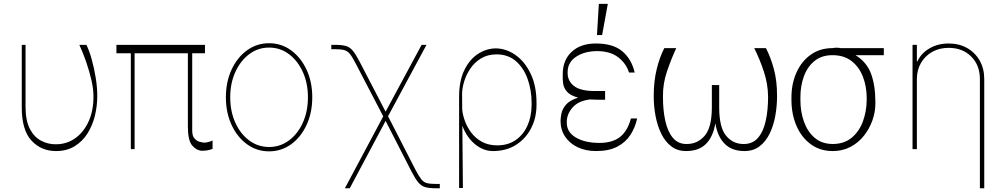

<svg xmlns="http://www.w3.org/2000/svg" viewBox="-20 -780 5263 1004"><path d="M93.8 -545.5H113.6V-218.8Q114 -147.7 136.7 -105.1Q159.4 -62.5 195.5 -43.9Q231.5 -25.2 271.3 -25.6Q327.8 -25.2 372.5 -56.6Q417.3 -88.1 443.2 -144.7Q469.1 -201.3 468.8 -277Q468.8 -314.6 457.9 -361.7Q447.1 -408.7 430.4 -456.9Q413.7 -505 394.9 -545.5H431.8Q446.7 -515.6 459.7 -469.1Q472.7 -422.6 480.8 -371.4Q489 -320.3 488.6 -277Q488.6 -225.5 476.2 -174.7Q463.8 -123.9 437.5 -82.2Q411.2 -40.5 370.2 -15.3Q329.2 9.9 272.7 9.9Q195 9.9 144.2 -45.3Q93.4 -100.5 93.8 -220.2Z M1051.8 -545.5V-501.4H985.1V-99.4Q984.7 -70 996.8 -56.1Q1008.9 -42.3 1024.3 -38.4Q1039.8 -34.4 1049 -34.1Q1059.7 -34.4 1073.3 -38.4Q1087 -42.3 1091.6 -45.5V-1.4Q1089.1 -0.4 1075.5 3.7Q1061.8 7.8 1037.6 8.5Q1008.5 7.8 985.4 -18.6Q962.4 -45.1 962.4 -117.9V-501.4H683.9V0H664.1V-501.4H588.8V-545.5Z M1387.1 11.4Q1322.8 11.4 1271.7 -25.7Q1220.5 -62.9 1190.9 -127Q1161.2 -191.1 1161.2 -271.3Q1161.2 -351.9 1190.9 -415.8Q1220.5 -479.8 1271.7 -516.9Q1322.8 -554 1387.1 -554Q1451.3 -554 1502.3 -516.7Q1553.3 -479.4 1583.1 -415.5Q1612.9 -351.6 1612.9 -271.3Q1612.9 -191.1 1583.3 -127Q1553.6 -62.9 1502.5 -25.7Q1451.3 11.4 1387.1 11.4ZM1387.1 -11.4Q1445 -11.4 1490.9 -45.5Q1536.9 -79.5 1563.6 -138.5Q1590.2 -197.4 1590.2 -271.3Q1590.2 -345.2 1563.4 -403.9Q1536.6 -462.7 1490.8 -497Q1445 -531.2 1387.1 -531.2Q1329.5 -531.2 1283.6 -497Q1237.6 -462.7 1210.8 -403.9Q1183.9 -345.2 1183.9 -271.3Q1183.9 -197.4 1210.6 -138.5Q1237.2 -79.5 1283.2 -45.5Q1329.2 -11.4 1387.1 -11.4Z M1783.4 204.5 1984 -171.5 1839.5 -448.9Q1822.4 -482.2 1809.7 -497.9Q1796.9 -513.5 1780 -518.1Q1763.1 -522.7 1733 -522.7H1712.4V-545.5H1733Q1768.1 -545.5 1788.9 -539.4Q1809.7 -533.4 1824.9 -514.9Q1840.2 -496.4 1859.4 -459.5L1996.4 -196L2184.7 -545.5H2210.2L2009.2 -172.2L2152.7 108Q2170.1 141.3 2182.7 157.1Q2195.3 172.9 2212.2 177.4Q2229 181.8 2259.2 181.8H2279.8V204.5H2259.2Q2224.4 204.5 2203.7 198.5Q2182.9 192.5 2167.4 174Q2152 155.5 2132.8 118.6L1996.4 -147.7L1808.9 204.5Z M2380.7 203.1V-271.3Q2380.3 -355.8 2407.7 -412.5Q2435 -469.1 2479.2 -497.9Q2523.4 -526.6 2572.4 -527Q2626.8 -526.6 2675.4 -492.5Q2724.1 -458.5 2754.8 -394.7Q2785.5 -331 2785.5 -241.5V-231.5Q2785.5 -164.1 2757.3 -109.4Q2729 -54.7 2678.1 -22.4Q2627.1 9.9 2558.2 9.9Q2506.7 9.9 2463.1 -26.6Q2419.4 -63.2 2397.7 -122.9L2400.6 203.1ZM2397 -207Q2399.5 -179.7 2411 -147.5Q2422.6 -115.4 2444.4 -86.3Q2466.3 -57.2 2500.2 -38.5Q2534.1 -19.9 2581 -19.9Q2637.1 -20.2 2676.8 -47.8Q2716.6 -75.3 2738.1 -123Q2759.6 -170.8 2759.9 -231.5V-241.5Q2759.6 -310 2738.8 -367.7Q2718 -425.4 2677.6 -460.4Q2637.1 -495.4 2576.7 -495.7Q2528.8 -495.4 2494.5 -474.1Q2460.2 -452.8 2438.6 -420.1Q2416.9 -387.4 2406.6 -352.1Q2396.3 -316.8 2396.3 -288.4Z M3144.2 -258.5H3105.8Q3083.8 -258.5 3064.6 -259.9Q3002.5 -252.1 2972.7 -216.4Q2942.8 -180.8 2943.9 -140.6Q2942.8 -89.1 2991.1 -60.9Q3039.4 -32.7 3114.3 -32.7Q3182.5 -32.7 3222.1 -63.7Q3261.7 -94.8 3279.1 -160.5H3311.8Q3301.5 -113.3 3276.5 -74.6Q3251.4 -35.9 3207.7 -13Q3164.1 9.9 3097.3 9.9Q3042.3 9.9 3000.2 -10.3Q2958.1 -30.5 2934.7 -66.1Q2911.2 -101.6 2911.2 -147.7Q2911.2 -162.3 2915.7 -185.7Q2920.1 -209.2 2939.3 -232.2Q2958.5 -255.3 3003.2 -269.5Q2961.6 -280.9 2944.8 -300.6Q2927.9 -320.3 2924.9 -342.7Q2921.9 -365.1 2922.6 -384.6Q2922.6 -387.8 2922.6 -389.2Q2921.9 -464.5 2968.8 -508.5Q3015.6 -552.6 3095.9 -552.6Q3185.4 -552.6 3233.8 -512.1Q3282.3 -471.6 3299 -400.6H3269.2Q3255 -447.1 3213.6 -479.8Q3172.2 -512.4 3103 -512.8Q3035.5 -512.4 2991.5 -482.6Q2947.4 -452.8 2948.2 -400.6Q2947.4 -356.9 2981.4 -330.4Q3015.3 -304 3090.2 -304H3144.2ZM3101.6 -596.6 3111.5 -759.9H3158.4L3128.6 -596.6Z M3924 -528.4H3985.1Q4008.9 -483.7 4026.3 -420.6Q4043.7 -357.6 4043.3 -277Q4043.3 -224.8 4034.1 -173.8Q4024.9 -122.9 4004.6 -81.3Q3984.4 -39.8 3951.9 -14.9Q3919.4 9.9 3872.9 9.9Q3807.5 9.9 3769.7 -27.9Q3731.9 -65.7 3720.5 -135.7Q3709.5 -65.7 3672.1 -27.9Q3634.6 9.9 3567.5 9.9Q3522.4 9.9 3490.2 -14.7Q3458.1 -39.4 3437.9 -81Q3417.6 -122.5 3408 -173.5Q3398.4 -224.4 3398.4 -277Q3398.4 -355.5 3414.1 -418.9Q3429.7 -482.2 3453.8 -528.4H3516.3Q3489 -469.5 3467.5 -405.7Q3446 -342 3446.7 -277Q3446.4 -205.3 3458.8 -148.6Q3471.2 -92 3498.6 -59.3Q3525.9 -26.6 3570.3 -27Q3627.5 -26.6 3665 -70.3Q3702.4 -114 3702.4 -218.8V-335.2H3740.8V-218.8Q3740.8 -114 3776.8 -70.3Q3812.9 -26.6 3868.6 -27Q3915.5 -26.6 3943.5 -59.1Q3971.6 -91.6 3984.2 -148.3Q3996.8 -204.9 3996.4 -277Q3995.4 -342 3974.4 -405.5Q3953.5 -469.1 3924 -528.4Z M4118.6 -258.5V-269.9Q4118.6 -342.7 4145.1 -401.3Q4171.5 -459.9 4219.8 -494.1Q4268.1 -528.4 4333.1 -528.4Q4355.8 -532.7 4375.4 -528.4H4601.6V-491.5H4453.5Q4512.4 -455.3 4534.8 -394.5Q4557.2 -333.8 4557.5 -248.6V-238.6Q4557.5 -195.3 4542.3 -151.5Q4527 -107.6 4498.2 -71Q4469.5 -34.4 4428.1 -12.3Q4386.7 9.9 4334.5 9.9Q4268.5 9.9 4219.8 -25.6Q4171.2 -61.1 4144.9 -122Q4118.6 -182.9 4118.6 -258.5ZM4165.5 -269.9V-258.5Q4165.1 -197.8 4183.6 -144.9Q4202.1 -92 4239.7 -59.7Q4277.3 -27.3 4334.5 -27Q4394.2 -27.3 4433.4 -59.7Q4472.7 -92 4492.2 -144.9Q4511.7 -197.8 4512.1 -258.5V-269.9Q4511.7 -328.8 4492.2 -379.3Q4472.7 -429.7 4433.1 -460.6Q4393.5 -491.5 4333.1 -491.5Q4275.9 -491.5 4238.5 -460.6Q4201 -429.7 4183.1 -379.3Q4165.1 -328.8 4165.5 -269.9Z M4774.5 -366.5V0H4751.8V-545.5H4774.5V-458.8H4777.3Q4796.5 -501.4 4840.4 -527Q4884.2 -552.6 4940.7 -552.6Q4995.4 -552.6 5037.3 -528.8Q5079.2 -505 5103 -463.1Q5126.8 -421.2 5126.8 -366.5V204.5H5104V-366.5Q5104 -438.9 5058.6 -484.4Q5013.1 -529.8 4940.7 -529.8Q4892.4 -529.8 4854.9 -508.9Q4817.5 -487.9 4796 -451Q4774.5 -414.1 4774.5 -366.5Z"/></svg>

Font: Inter Thin BETA
Style: Regular
Weight: 100
Designer: Rasmus Andersson
Foundry: rsms
Version: Version 3.011;git-f93a4a705